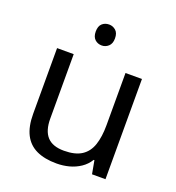

<svg xmlns="http://www.w3.org/2000/svg" viewBox="-135 -846 887 965"><g transform="rotate(20 309.0 -363.5)"><path d="M285 -737Q305 -737 320.5 -723.5Q336 -710 336 -681Q336 -653 320.5 -639Q305 -625 285 -625Q263 -625 248 -639Q233 -653 233 -681Q233 -710 248 -723.5Q263 -737 285 -737ZM533 -536V0H461L448 -71H444Q427 -43 400 -25Q373 -7 341 1.5Q309 10 274 10Q210 10 166.5 -10.5Q123 -31 101 -74Q79 -117 79 -185V-536H168V-191Q168 -127 197 -95Q226 -63 287 -63Q347 -63 381.5 -85.5Q416 -108 430.5 -151.5Q445 -195 445 -257V-536Z"/></g></svg>

Font: ugurmukhi05
Style: Book
Weight: 400
Designer: Jelle Bosma - Monotype Design Team
Foundry: Monotype Imaging Inc.
Version: Version 2.003